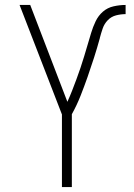

<svg xmlns="http://www.w3.org/2000/svg" viewBox="-20 -755 540 775"><path d="M230 0V-293L59 -735H102L252 -344Q262 -366 271 -389Q280 -412 288.5 -435Q297 -458 305 -481.5Q313 -505 320 -528.5Q327 -552 334 -575.5Q341 -599 348 -622.5Q355 -646 366 -669Q377 -692 395.5 -708Q414 -724 438.5 -729.5Q463 -735 487 -735V-698Q468 -698 448.5 -693Q429 -688 415 -673.5Q401 -659 394.5 -640Q388 -621 383 -602V-601Q372 -561 359.5 -522Q347 -483 333.5 -444.5Q320 -406 305 -368Q290 -330 270 -294V0Z"/></svg>

Font: Iosevka SS04 Extralight
Style: Regular
Weight: 200
Monospace: yes
Designer: Belleve Invis
Foundry: Belleve Invis
Version: Version 19.0.0; ttfautohint (v1.8.4)